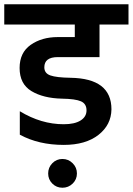

<svg xmlns="http://www.w3.org/2000/svg" viewBox="-47 -680 623 901"><path d="M198.5 86Q218 66 246 66Q274 66 294 86Q314 106 314 134Q314 162 294 181.5Q274 201 246 201Q218 201 198.5 181.5Q179 162 179 134Q179 106 198.5 86ZM420 -565V-414V-412H224Q161 -412 161 -364Q161 -336 189.5 -326Q218 -316 284 -315Q476 -312 476 -167Q475 -94 415 -47Q355 0 252 0Q134 0 46 -48V-158Q146 -97 252 -97Q303 -97 331 -114.5Q359 -132 359 -162Q359 -193 333 -204.5Q307 -216 244 -217Q156 -219 100.5 -252.5Q45 -286 45 -361Q45 -433 97 -469.5Q149 -506 224 -506H304V-565H-27V-660H556V-565Z"/></svg>

Font: Hind SemiBold
Style: Regular
Weight: 600
Designer: Manushi Parikh, Satya Rajpurohit
Foundry: Indian Type Foundry
Version: Version 2.001;PS 1.0;hotconv 1.0.79;makeotf.lib2.5.61930; tt